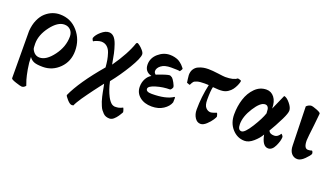

<svg xmlns="http://www.w3.org/2000/svg" viewBox="-61 -887 2679 1545"><g transform="rotate(20 1278.5 -114.5)"><path d="M190.4 194.3Q175.8 212.9 157.2 212.9Q147.5 212.9 105 199.2Q62.5 185.5 62.5 175.8L60.5 -228.5Q64.5 -283.2 83 -324.7Q101.6 -366.2 128.9 -390.6Q156.2 -415 187 -426.8Q217.8 -438.5 250 -438.5Q343.8 -438.5 403.8 -369.1Q463.9 -299.8 463.9 -203.1Q463.9 -113.3 404.3 -53.7Q344.7 5.9 261.7 5.9Q210 5.9 185.5 -4.4Q161.1 -14.6 146.5 -37.1Q146.5 10.7 156.2 64.9Q166 119.1 174.8 148.4Q183.6 177.7 190.4 194.3ZM211.9 -55.7Q269.5 -55.7 327.1 -133.3Q384.8 -210.9 384.8 -297.9Q384.8 -332 364.3 -353Q343.8 -374 311.5 -374Q254.9 -374 198.2 -299.3Q141.6 -224.6 141.6 -150.4Q141.6 -111.3 146.5 -101.6Q168.9 -55.7 211.9 -55.7Z M995.1 128.9Q995.1 128.9 991.2 135.7Q987.3 142.6 983.4 148.9Q979.5 155.3 973.1 165Q966.8 174.8 959.5 182.6Q952.1 190.4 944.3 197.8Q936.5 205.1 926.8 209Q917 212.9 908.2 212.9Q892.6 212.9 878.4 208Q864.3 203.1 853.5 191.9Q842.8 180.7 834 169.4Q825.2 158.2 817.4 138.7Q809.6 119.1 804.7 105.5Q799.8 91.8 794.4 67.9Q789.1 43.9 786.6 31.7Q784.2 19.5 779.8 -4.4Q775.4 -28.3 773.4 -36.1Q768.6 -30.3 745.1 0.5Q721.7 31.2 710 46.9Q698.2 62.5 676.8 92.3Q655.3 122.1 642.6 140.6Q629.9 159.2 617.7 179.7Q605.5 200.2 600.6 212.9Q592.8 214.8 586.9 214.8Q570.3 214.8 546.4 188Q522.5 161.1 522.5 152.3Q581.1 22.5 739.3 -163.1Q736.3 -198.2 731.9 -224.1Q727.5 -250 717.3 -281.2Q707 -312.5 686.5 -329.6Q666 -346.7 637.7 -346.7Q622.1 -346.7 600.1 -338.9Q578.1 -331.1 574.2 -326.2Q570.3 -326.2 565.9 -335.4Q561.5 -344.7 561.5 -350.6Q571.3 -379.9 605.5 -409.2Q639.6 -438.5 669.9 -438.5Q694.3 -438.5 712.4 -420.4Q730.5 -402.3 743.7 -364.3Q756.8 -326.2 764.2 -292Q771.5 -257.8 781.2 -202.1Q872.1 -332 904.3 -429.7Q910.2 -435.5 915 -435.5Q918 -435.5 933.6 -424.3Q949.2 -413.1 964.8 -394.5Q980.5 -376 980.5 -362.3Q980.5 -328.1 926.8 -238.8Q873 -149.4 810.5 -71.3Q825.2 -2 852.5 50.8Q861.3 67.4 870.6 79.1Q879.9 90.8 887.2 96.7Q894.5 102.5 903.3 105.5Q912.1 108.4 916 108.4Q919.9 108.4 927.2 107.9Q934.6 107.4 935.5 107.4Q945.3 107.4 961.9 101.6Q978.5 95.7 982.4 91.8Q985.4 91.8 990.7 107.9Q996.1 124 995.1 128.9Z M1311.5 -338.9Q1300.8 -342.8 1235.4 -342.8Q1180.7 -342.8 1151.9 -320.8Q1123 -298.8 1123 -271.5Q1123 -266.6 1125 -262.2Q1127 -257.8 1128.4 -255.9Q1129.9 -253.9 1133.3 -250.5Q1136.7 -247.1 1137.7 -246.1Q1224.6 -280.3 1248 -280.3Q1252.9 -280.3 1269.5 -269.5Q1278.3 -261.7 1292.5 -236.3Q1306.6 -210.9 1306.6 -199.2Q1306.6 -195.3 1299.8 -184.6Q1293 -173.8 1287.1 -173.8Q1227.5 -173.8 1169.4 -156.2Q1111.3 -138.7 1111.3 -116.2Q1111.3 -89.8 1160.2 -89.8Q1283.2 -89.8 1341.8 -129.9Q1347.7 -129.9 1347.7 -122.1Q1347.7 -87.9 1346.7 -85Q1334 -47.9 1293 -21Q1252 5.9 1194.3 5.9Q1130.9 5.9 1090.8 -26.9Q1050.8 -59.6 1050.8 -112.3Q1050.8 -149.4 1066.9 -179.7Q1083 -210 1109.4 -224.6Q1048.8 -240.2 1048.8 -301.8Q1048.8 -357.4 1093.8 -396.5Q1138.7 -435.5 1193.4 -435.5Q1213.9 -435.5 1232.4 -431.2Q1251 -426.8 1262.7 -421.4Q1274.4 -416 1286.1 -406.7Q1297.9 -397.5 1303.2 -392.1Q1308.6 -386.7 1316.4 -377Q1324.2 -367.2 1325.2 -366.2Q1327.1 -359.4 1311.5 -338.9Z M1533.2 -314.5Q1492.2 -314.5 1470.7 -308.1Q1449.2 -301.8 1441.9 -293.5Q1434.6 -285.2 1423.8 -262.7Q1422.9 -261.7 1397.5 -271.5Q1396.5 -275.4 1393.1 -301.3Q1389.6 -327.1 1389.6 -335Q1389.6 -365.2 1403.3 -386.2Q1417 -407.2 1439.5 -417Q1461.9 -426.8 1481.4 -430.2Q1501 -433.6 1522.5 -433.6Q1556.6 -433.6 1606.4 -426.8Q1656.2 -419.9 1669.9 -419.9Q1741.2 -419.9 1770.5 -444.3Q1775.4 -444.3 1787.6 -440.4Q1799.8 -436.5 1800.8 -433.6Q1800.8 -430.7 1797.9 -418.9Q1794.9 -407.2 1786.6 -389.2Q1778.3 -371.1 1766.1 -354.5Q1753.9 -337.9 1733.4 -324.2Q1712.9 -310.5 1688.5 -307.6Q1659.2 -303.7 1605.5 -309.6Q1596.7 -278.3 1596.7 -198.2Q1596.7 -151.4 1614.7 -131.8Q1632.8 -112.3 1655.3 -112.3Q1664.1 -112.3 1682.6 -118.2Q1701.2 -124 1706.1 -127Q1709 -125 1712.9 -113.3Q1716.8 -101.6 1716.8 -97.7Q1716.8 -91.8 1701.7 -68.4Q1686.5 -44.9 1660.6 -21Q1634.8 2.9 1611.3 2.9Q1582 2.9 1563 -25.9Q1543.9 -54.7 1543.9 -94.7Q1543.9 -204.1 1568.4 -313.5Q1555.7 -314.5 1533.2 -314.5Z M2152.3 -136.7Q2162.1 -111.3 2200.2 -111.3Q2218.8 -111.3 2232.4 -122.6Q2246.1 -133.8 2251 -145.5Q2256.8 -143.6 2262.7 -135.3Q2268.6 -127 2268.6 -123Q2268.6 -90.8 2246.6 -44.4Q2224.6 2 2190.4 2Q2140.6 2 2123 -91.8Q2103.5 -56.6 2065.4 -23.4Q2027.3 9.8 1991.2 9.8Q1928.7 9.8 1884.8 -39.1Q1840.8 -87.9 1840.8 -162.1Q1840.8 -232.4 1860.4 -293.9Q1879.9 -355.5 1921.4 -397Q1962.9 -438.5 2018.6 -438.5Q2059.6 -438.5 2085.9 -404.8Q2112.3 -371.1 2112.3 -310.5Q2165 -428.7 2168.9 -438.5Q2191.4 -436.5 2219.7 -402.3Q2248 -368.2 2248 -341.8Q2248 -318.4 2221.7 -264.6Q2184.6 -189.5 2152.3 -136.7ZM2047.9 -323.2Q2008.8 -323.2 1960 -247.1Q1911.1 -170.9 1911.1 -104.5Q1911.1 -53.7 1942.4 -53.7Q1969.7 -53.7 2018.6 -131.8Q2067.4 -210 2083 -258.8Q2082 -283.2 2080.1 -294.4Q2078.1 -305.7 2070.3 -314.5Q2062.5 -323.2 2047.9 -323.2Z M2440.4 2.9Q2409.2 2.9 2389.2 -21Q2369.1 -44.9 2369.1 -88.9Q2369.1 -128.9 2360.4 -418.9Q2366.2 -426.8 2378.9 -433.1Q2391.6 -439.5 2400.4 -439.5Q2415 -439.5 2450.2 -425.8Q2485.4 -412.1 2485.4 -402.3Q2481.4 -355.5 2475.1 -301.3Q2468.8 -247.1 2464.8 -212.4Q2460.9 -177.7 2460.9 -166Q2460.9 -96.7 2496.1 -96.7Q2515.6 -96.7 2529.3 -102.5Q2539.1 -94.7 2539.1 -77.1Q2533.2 -61.5 2501 -29.3Q2468.8 2.9 2440.4 2.9Z"/></g></svg>

Font: Crimson
Style: Bold
Weight: 700
Version: Version 0.8 ; ttfautohint (v1.00) -l 8 -r 50 -G 200 -x 14 -D